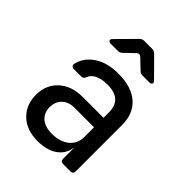

<svg xmlns="http://www.w3.org/2000/svg" viewBox="-221 -909 1043 1043"><g transform="rotate(45 300.0 -387.5)"><path d="M249 10Q164 10 114.5 -37.5Q65 -85 65 -162Q65 -239 116.5 -286Q168 -333 252 -333H413V-375Q413 -476 301 -476Q258 -476 229.5 -462.5Q201 -449 192 -425Q186 -406 169 -406H113Q103 -406 97 -412Q91 -418 93 -428Q106 -486 160.5 -523Q215 -560 301 -560Q402 -560 457 -512Q512 -464 512 -377V-21Q512 0 491 0H436Q415 0 415 -21V-101H413Q406 -50 362.5 -20Q319 10 249 10ZM275 -73Q338 -73 375.5 -103.5Q413 -134 413 -187V-260H261Q218 -260 191.5 -234.5Q165 -209 165 -167Q165 -124 194 -98.5Q223 -73 275 -73ZM157 -645Q143 -645 139.5 -653.5Q136 -662 146 -671L248 -774Q259 -785 274 -785H335Q350 -785 361 -774L463 -671Q473 -662 470 -653.5Q467 -645 453 -645H400Q385 -645 375 -656L320 -708Q305 -722 290 -707L237 -656Q227 -645 212 -645Z"/></g></svg>

Font: Pitagon Sans Mono Medium
Style: Regular
Weight: 500
Monospace: yes
Designer: Travis Tran
Foundry: Pitagon
Version: Version 1.001; ttfautohint (v1.8.4.7-5d5b);gftools[0.9.26]